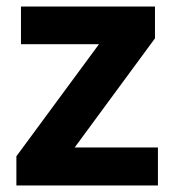

<svg xmlns="http://www.w3.org/2000/svg" viewBox="-20 -566 533 586"><path d="M462 0V-116H208L453 -449V-546H44V-431H282L30 -89V0Z"/></svg>

Font: Noto Sans Lao UI
Style: Bold
Weight: 700
Designer: Monotype Design Team
Foundry: Monotype Imaging Inc.
Version: Version 2.000